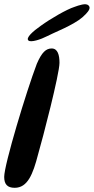

<svg xmlns="http://www.w3.org/2000/svg" viewBox="-23 -865 447 915"><path d="M112.5 -672C124 -661.5 170.5 -676.5 203.5 -693.5C231 -707.5 279 -727.5 306 -742C341.5 -761 364.5 -775 386 -798C400 -813 411 -828 398.5 -839.5C386 -851.5 353.5 -840 331.5 -832C295 -820.5 216.5 -775 172 -742.5C134 -716 98.5 -684.5 112.5 -672ZM47 30C108.5 30 134 -34.5 158.5 -129.5C180 -203 260.5 -512.5 260.5 -565.5C260.5 -603 252 -634 223.5 -634C196.5 -634 176.5 -616.5 152.5 -561C103 -431 -3 -80.5 -3 -22C-3 13 12 30 47 30Z"/></svg>

Font: Gluten
Style: Italic
Weight: 400
Italic angle: -13°
Designer: Tyler Finck
Foundry: Etcetera Type Company
Version: Version 0.920